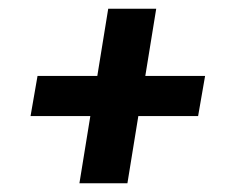

<svg xmlns="http://www.w3.org/2000/svg" viewBox="-20 -560 540 440"><path d="M162 -140 187 -294H50L66 -386H203L228 -540H338L313 -386H450L434 -294H297L272 -140Z"/></svg>

Font: Iosevka Extrabold
Style: Italic
Weight: 800
Italic angle: -9°
Monospace: yes
Designer: Belleve Invis
Foundry: Belleve Invis
Version: Version 32.5.0; ttfautohint (v1.8.4)